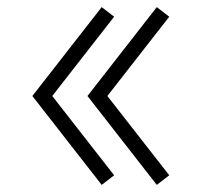

<svg xmlns="http://www.w3.org/2000/svg" viewBox="-20 -548 574 540"><path d="M266 -28 71 -278 266 -528 301 -501 127 -278 301 -55ZM421 -28 226 -278 421 -528 456 -501 282 -278 456 -55Z"/></svg>

Font: Spartan Thin Light
Style: Regular
Weight: 300
Version: Version 1.004